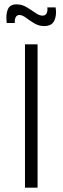

<svg xmlns="http://www.w3.org/2000/svg" viewBox="-20 -864 288 884"><path d="M95 0V-660H153V0ZM184 -744Q159 -744 138 -756.5Q117 -769 100 -782Q83 -795 69 -795Q58 -795 52.5 -785Q47 -775 48 -758H11Q6 -798 16 -821Q26 -844 56 -844Q81 -844 102.5 -831Q124 -818 142.5 -805Q161 -792 176 -792Q189 -792 194.5 -802.5Q200 -813 198 -830H236Q242 -796 230.5 -770Q219 -744 184 -744Z"/></svg>

Font: Bricolage Grotesque 10pt ExtraLight
Style: Regular
Weight: 200
Designer: Mathieu Triay
Foundry: Atelier Triay
Version: Version 1.000; ttfautohint (v1.8.4.7-5d5b);gftools[0.9.32]